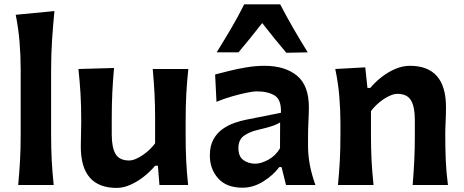

<svg xmlns="http://www.w3.org/2000/svg" viewBox="-20 -873 2190 906"><path d="M65.9 0Q71.3 -59.6 74.5 -115Q77.6 -170.4 77.6 -238.3V-543Q77.6 -610.4 72.3 -674.8Q66.9 -739.3 54.2 -803.2L236.8 -820.8Q230.5 -755.4 225.8 -686.5Q221.2 -617.7 221.2 -543V-238.3Q221.2 -170.4 224.1 -115Q227.1 -59.6 233.4 0Z M530.8 13.7Q361.3 13.7 361.3 -181.2Q361.3 -216.8 362.3 -243.9Q363.3 -271 363.3 -299.3Q363.3 -374.5 359.9 -431.4Q356.4 -488.3 350.1 -547.4L518.1 -552.2Q512.7 -493.2 510 -436.3Q507.3 -379.4 507.3 -316.9V-238.3Q507.3 -176.8 525.4 -146.2Q543.5 -115.7 589.8 -115.7Q606.4 -115.7 628.7 -126.7Q650.9 -137.7 673.3 -156.2Q695.8 -174.8 711.9 -196.8V-316.9Q711.9 -379.4 709 -433.8Q706.1 -488.3 700.7 -547.4H868.7Q862.3 -488.3 859.1 -431.4Q856 -374.5 856 -299.3V-238.3Q856 -170.4 858.6 -115Q861.3 -59.6 867.7 0H732.4L725.1 -90.8H711.9Q689.9 -64.5 659.9 -40.5Q629.9 -16.6 596.4 -1.5Q563 13.7 530.8 13.7Z M1125 12.7Q1048.3 12.7 1009.3 -31.5Q970.2 -75.7 970.2 -139.2Q970.2 -185.1 987.3 -215.6Q1004.4 -246.1 1031 -264.6Q1057.6 -283.2 1086.9 -293.2Q1116.2 -303.2 1141.1 -308.1L1305.7 -340.8Q1308.1 -402.3 1276.4 -422.1Q1244.6 -441.9 1190.4 -441.9Q1176.8 -441.9 1145.8 -435.8Q1114.7 -429.7 1076.4 -418.7Q1038.1 -407.7 1001.5 -392.6L995.1 -521.5Q1021.5 -528.3 1060.1 -538.1Q1098.6 -547.9 1142.6 -555.2Q1186.5 -562.5 1228 -562.5Q1324.2 -562.5 1380.9 -516.4Q1437.5 -470.2 1437.5 -366.7Q1437.5 -340.8 1435.5 -302.5Q1433.6 -264.2 1433.6 -232.4V-181.2Q1433.6 -141.1 1441.9 -95.9Q1450.2 -50.8 1468.3 0H1329.6L1308.6 -84.5H1297.9Q1268.6 -45.4 1221.7 -16.4Q1174.8 12.7 1125 12.7ZM1185.1 -100.6Q1211.4 -100.6 1245.8 -119.1Q1280.3 -137.7 1301.3 -173.3L1301.8 -295.4Q1291 -288.1 1270.3 -280.3Q1249.5 -272.5 1195.8 -259.8Q1160.2 -252 1132.6 -233.4Q1105 -214.8 1105 -174.3Q1105 -134.8 1128.4 -117.7Q1151.9 -100.6 1185.1 -100.6ZM1331.1 -624Q1301.8 -658.7 1273.2 -693.8Q1244.6 -729 1217.3 -764.2Q1190.4 -730 1162.6 -695.3Q1134.8 -660.6 1105.5 -626H1002.4Q1037.6 -682.6 1071 -739.5Q1104.5 -796.4 1132.3 -852.5H1302.2Q1331.1 -796.4 1364 -739.5Q1397 -682.6 1432.1 -626Z M1574.7 0Q1580.6 -59.6 1583.5 -115Q1586.4 -170.4 1586.4 -238.3V-293Q1586.4 -355 1581.1 -418.7Q1575.7 -482.4 1562 -547.4L1703.6 -555.2L1713.9 -458H1727.1Q1749 -484.4 1779.3 -508.3Q1809.6 -532.2 1844.5 -547.4Q1879.4 -562.5 1914.1 -562.5Q2084.5 -562.5 2084.5 -367.2Q2084.5 -331.5 2082.8 -298.6Q2081.1 -265.6 2081.1 -238.3Q2081.1 -170.4 2083.5 -115Q2085.9 -59.6 2093.8 0H1927.2Q1932.1 -59.6 1934.8 -114Q1937.5 -168.5 1937.5 -231V-307.6Q1937.5 -368.7 1919.4 -399.4Q1901.4 -430.2 1854.5 -430.2Q1837.4 -430.2 1814.5 -418.9Q1791.5 -407.7 1769.3 -389.4Q1747.1 -371.1 1730.5 -348.6V-231Q1730.5 -168.5 1733.4 -114Q1736.3 -59.6 1742.7 0Z"/></svg>

Font: Pinar DS4-SemiBold
Style: Regular
Weight: 600
Designer: Amin Abedi
Version: Version 2.000